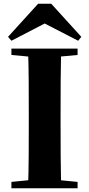

<svg xmlns="http://www.w3.org/2000/svg" viewBox="-20 -1007 477 1027"><path d="M254 -987 415 -810 398 -789 173 -905H265L41 -789L23 -810L184 -987ZM41 0V-34L202 -50H233L395 -34V0ZM130 0Q133 -86 133.5 -174Q134 -262 134 -351V-395Q134 -484 133.5 -571.5Q133 -659 130 -747H307Q305 -661 304.5 -572.5Q304 -484 304 -395V-352Q304 -264 304.5 -176Q305 -88 307 0ZM41 -713V-747H395V-713L233 -698H202Z"/></svg>

Font: Noto Serif KR ExtraLight Black
Style: Regular
Weight: 900
Version: Version 2.003-H1;hotconv 1.1.1;makeotfexe 2.6.0